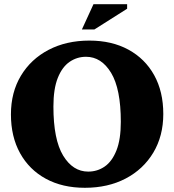

<svg xmlns="http://www.w3.org/2000/svg" viewBox="-20 -878 828 913"><path d="M405 -685Q511.5 -685 590.5 -642Q669.5 -599 713 -520.8Q756.5 -442.5 756.5 -336Q756.5 -231.5 709 -152.2Q661.5 -73 577.5 -29Q493.5 15 383.5 15Q277 15 198 -28Q119 -71 75.5 -149.5Q32 -228 32 -334Q32 -439 79.5 -518Q127 -597 211.2 -641Q295.5 -685 405 -685ZM399.5 -62Q443 -62 478 -86.2Q513 -110.5 533.8 -162.8Q554.5 -215 554.5 -298.5Q554.5 -455.5 508.2 -531.8Q462 -608 389 -608Q346 -608 310.8 -583.8Q275.5 -559.5 254.8 -507.5Q234 -455.5 234 -371.5Q234 -214.5 280.2 -138.2Q326.5 -62 399.5 -62ZM369.5 -738 424.5 -858H584.5V-836.5L429 -738Z"/></svg>

Font: Newsreader 16pt ExtraBold
Style: Regular
Weight: 800
Designer: Hugues Gentile
Foundry: Production Type
Version: Version 1.003; ttfautohint (v1.8.3)